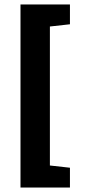

<svg xmlns="http://www.w3.org/2000/svg" viewBox="-20 -715 406 862"><path d="M72 -695H294V-606L204 -596V28L294 38V127H72Z"/></svg>

Font: MartelSansBold
Style: Bold
Weight: 700
Designer: Dan Reynolds and Mathieu Réguer
Foundry: Dan Reynolds and Mathieu Réguer
Version: Version 1.002; ttfautohint (v1.1) -l 5 -r 5 -G 72 -x 0 -D la